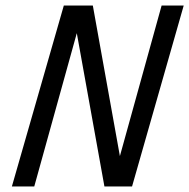

<svg xmlns="http://www.w3.org/2000/svg" viewBox="-20 -675 685 695"><path d="M258 -555 104 0H23L211 -655H316L414 -110L565 -655H645L458 0H358Z"/></svg>

Font: Intel One Mono
Style: Italic
Weight: 400
Italic angle: -16°
Monospace: yes
Designer: Fred Shallcrass
Foundry: Frere-Jones Type LLC
Version: Version 1.400;hotconv 1.1.0;makeotfexe 2.6.0;FJTRelease1.4